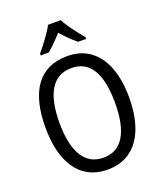

<svg xmlns="http://www.w3.org/2000/svg" viewBox="-169 -1051 989 1169"><g transform="rotate(-20 325.5 -466.5)"><path d="M366 -943H284C262 -900 215 -839 178 -794V-783H230C259 -806 292 -840 325 -876C358 -840 390 -807 421 -783H473V-794C438 -835 389 -898 366 -943ZM597 -358C597 -570 512 -724 327 -724C144 -724 55 -592 55 -359C55 -148 136 10 326 10C512 10 597 -145 597 -358ZM145 -358C145 -544 204 -647 327 -647C448 -647 505 -545 505 -358C505 -170 447 -67 326 -67C205 -67 145 -171 145 -358Z"/></g></svg>

Font: Noto Sans Oriya Cond
Style: Regular
Weight: 400
Width: 3
Designer: Amélie Bonet and Sol Matas
Foundry: Google LLC
Version: Version 2.006